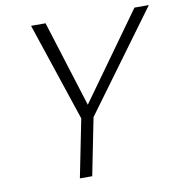

<svg xmlns="http://www.w3.org/2000/svg" viewBox="-80 -785 813 860"><g transform="rotate(-10 326.5 -355.5)"><path d="M306.6 -318.8 587.9 -710.9H653.3L322.3 -259.8L270.5 0H214.4L267.1 -263.7L117.7 -710.9H183.6Z"/></g></svg>

Font: Franko
Style: Light Italic
Weight: 300
Designer: Google
Version: Version 1.200310; 2013